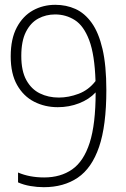

<svg xmlns="http://www.w3.org/2000/svg" viewBox="-20 -769 522 798"><path d="M210 -749Q255 -749 293.5 -731.8Q332 -714.5 361 -674.2Q390 -634 406 -565.5Q422 -497 422 -394.5Q422 -247 391.8 -158.5Q361.5 -70 303.2 -30.5Q245 9 162 9Q134.5 9 106.5 4.2Q78.5 -0.5 55 -11V-52Q102.5 -31.5 163.5 -31.5Q232 -31.5 280 -65Q328 -98.5 352.8 -175.8Q377.5 -253 377.5 -385Q350.5 -356 309 -339.8Q267.5 -323.5 220 -323.5Q166.5 -323.5 122 -346.2Q77.5 -369 51 -415.8Q24.5 -462.5 24.5 -534.5Q24.5 -607.5 49.8 -655Q75 -702.5 117 -725.8Q159 -749 210 -749ZM224.5 -363.5Q265 -363.5 306.8 -379.2Q348.5 -395 377 -432Q373.5 -541.5 350.8 -601.8Q328 -662 291 -685.5Q254 -709 209 -709Q171 -709 139 -691.8Q107 -674.5 87.8 -636.5Q68.5 -598.5 68.5 -536.5Q68.5 -474 89.5 -436Q110.5 -398 145.8 -380.8Q181 -363.5 224.5 -363.5Z"/></svg>

Font: Encode Sans Condensed Condensed ExtraLight
Style: Regular
Weight: 200
Width: 3
Designer: Multiple Designers
Foundry: Impallari Type
Version: Version 3.000; ttfautohint (v1.8.3) -l 8 -r 50 -G 200 -x 14 